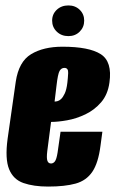

<svg xmlns="http://www.w3.org/2000/svg" viewBox="-20 -674 425 707"><path d="M157 13Q104 13 66.5 0Q29 -13 13.5 -51Q-2 -89 8 -163L38 -373Q49 -447 94.5 -474.5Q140 -502 210 -502Q308 -502 351 -474.5Q394 -447 383 -370Q377 -326 352.5 -297.5Q328 -269 294.5 -253Q261 -237 227 -231Q193 -225 168 -225L154 -117Q151 -92 154.5 -82Q158 -72 168 -72Q176 -72 182 -79.5Q188 -87 192 -112L203 -189H357L350 -137Q342 -74 320 -41.5Q298 -9 258.5 2Q219 13 157 13ZM181 -300Q185 -300 191.5 -301.5Q198 -303 205 -309.5Q212 -316 218.5 -330Q225 -344 228 -369Q230 -386 231 -405Q232 -424 217 -424Q206 -424 199.5 -413Q193 -402 188 -358ZM232 -541Q206 -541 189 -557.5Q172 -574 172 -598Q172 -622 189 -638Q206 -654 232 -654Q257 -654 273.5 -638Q290 -622 290 -598Q290 -574 273.5 -557.5Q257 -541 232 -541Z"/></svg>

Font: Alumni Sans Thin Black
Style: Italic
Weight: 900
Italic angle: -8°
Version: Version 1.016